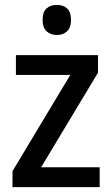

<svg xmlns="http://www.w3.org/2000/svg" viewBox="-20 -764 458 784"><path d="M387 0H31V-65L267 -458H45V-539H380V-467L148 -81H387ZM212 -744Q238 -744 254 -729.5Q270 -715 270 -683Q270 -651 253.5 -636Q237 -621 212 -621Q187 -621 170.5 -636Q154 -651 154 -683Q154 -715 170 -729.5Q186 -744 212 -744Z"/></svg>

Font: Noto Sans Gurmukhi SemiCondensed Medium
Style: Regular
Weight: 500
Width: 4
Designer: Jelle Bosma - Monotype Design Team
Foundry: Monotype Imaging Inc.
Version: Version 2.004; ttfautohint (v1.8.4.7-5d5b)